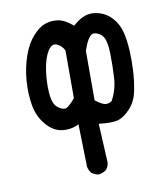

<svg xmlns="http://www.w3.org/2000/svg" viewBox="-73 -543 646 740"><g transform="rotate(-10 250.0 -173.0)"><path d="M254.9 134.8Q239.3 132.8 226.6 123Q216.8 111.3 214.8 95.7L210.9 -69.3Q181.6 -53.7 146.5 -57.6Q111.3 -61.5 83 -94.7Q54.7 -127.9 46.9 -173.8Q39.1 -219.7 43 -269.5Q46.9 -319.3 62.5 -364.3Q78.1 -409.2 103.5 -437.5Q128.9 -465.8 153.3 -473.6Q177.7 -481.4 203.1 -477.5Q228.5 -473.6 260.7 -446.3Q286.1 -469.7 310.5 -477.5Q335 -485.4 364.7 -476.6Q394.5 -467.8 415.5 -443.4Q436.5 -418.9 444.3 -386.7Q452.1 -354.5 454.1 -315.4Q456.1 -276.4 454.1 -237.3Q452.1 -198.2 444.3 -158.2Q436.5 -118.2 411.1 -90.8Q385.7 -63.5 361.3 -57.6Q336.9 -51.8 288.1 -57.6L295.9 95.7Q293.9 111.3 284.2 123Q270.5 132.8 254.9 134.8ZM352.5 -135.7Q374 -174.8 377 -220.7Q379.9 -266.6 378.9 -315.4Q377.9 -364.3 366.2 -382.3Q354.5 -400.4 332 -403.8Q309.6 -407.2 288.1 -342.8V-149.4Q315.4 -127.9 329.6 -127.9Q343.8 -127.9 352.5 -135.7ZM173.8 -137.7Q191.4 -146.5 210.9 -171.9V-358.4Q201.2 -377.9 182.1 -386.2Q163.1 -394.5 147 -368.7Q130.9 -342.8 124 -296.9Q117.2 -251 120.1 -209Q123 -167 139.6 -151.9Q156.2 -136.7 173.8 -137.7Z"/></g></svg>

Font: JasonHandwriting2
Style: Regular
Weight: 400
Version: Version 1.05.10